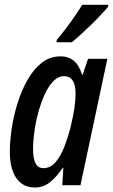

<svg xmlns="http://www.w3.org/2000/svg" viewBox="-20 -791 482 820"><path d="M128.9 9.8Q77.6 9.8 49.8 -30.3Q22 -70.3 22 -143.6Q22 -188 30 -241.9Q38.1 -295.9 54.9 -350.1Q71.8 -404.3 97.4 -449.7Q123 -495.1 158.2 -522.7Q193.4 -550.3 238.3 -550.3Q308.1 -550.3 330.1 -471.7H333L356 -540H438.5L323.7 0H246.1L250.5 -74.2H248Q221.7 -35.6 193.6 -12.9Q165.5 9.8 128.9 9.8ZM165 -72.8Q195.8 -72.8 217.8 -98.9Q239.7 -125 255.1 -165Q270.5 -205.1 280.8 -245.6Q292.5 -293.5 297.6 -328.1Q302.7 -362.8 302.7 -392.1Q302.7 -465.8 252.9 -465.8Q228 -465.3 207.5 -444.1Q187 -422.9 170.9 -387.7Q154.8 -352.5 143.6 -311Q132.3 -269.5 126.7 -228.3Q121.1 -187 121.1 -154.3Q121.1 -72.8 165 -72.8ZM221.2 -610.4 222.2 -620.1Q254.9 -659.2 282.7 -697.8Q310.5 -736.3 331.1 -770.5H442.4L441.4 -762.2Q430.7 -748.5 410.6 -727.3Q390.6 -706.1 367.2 -683.3Q343.8 -660.6 322.3 -641.1Q300.8 -621.6 287.1 -610.4Z"/></svg>

Font: Open Sans Condensed SemiBold
Style: Italic
Weight: 600
Width: 3
Italic angle: -12°
Designer: Monotype Design Team
Foundry: Monotype Imaging Inc.
Version: Version 3.000; ttfautohint (v1.8.4)